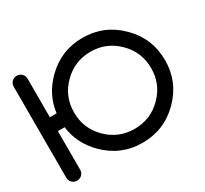

<svg xmlns="http://www.w3.org/2000/svg" viewBox="-155 -1010 1325 1239"><g transform="rotate(-30 508.0 -390.5)"><path d="M194.3 -442.4Q209.5 -570.3 306.2 -667Q420.4 -781.2 581.5 -781.2Q742.7 -781.2 857.4 -666.5Q915 -609.4 943.4 -541Q971.7 -472.7 972.2 -390.6Q972.2 -229 857.4 -114.3Q743.2 0 581.5 0Q420.4 0 306.2 -114.7Q209.5 -211.4 194.3 -338.9H144V-51.8Q144 -40.5 140.1 -31.2Q135.7 -21.5 128.9 -14.6Q122.1 -7.8 112.3 -3.9Q102.5 0 92.3 0Q81.1 0 71.8 -3.9Q62.5 -7.8 55.7 -14.6Q48.8 -21.5 44.4 -31.2Q40.5 -40.5 40.5 -51.8V-729.5Q40.5 -740.2 44.4 -750Q48.8 -759.8 55.7 -766.6Q62.5 -773.4 71.8 -777.3Q81.1 -781.2 92.3 -781.2Q102.5 -781.2 112.3 -777.3Q122.1 -773.4 128.9 -766.6Q135.7 -759.8 140.1 -750Q144 -740.2 144 -729.5V-442.4ZM378.4 -593.3Q294.4 -509.8 294.4 -390.6Q294.4 -271 378.4 -187.5Q462.4 -103.5 581.5 -103.5Q700.7 -103.5 784.7 -187.5Q868.7 -271 868.7 -390.6Q868.7 -509.8 784.7 -593.3Q700.2 -677.7 581.5 -677.7Q462.9 -677.7 378.4 -593.3Z"/></g></svg>

Font: Comfortaa
Style: Bold
Weight: 700
Designer: Johan Aakerlund
Foundry: Johan Aakerlund
Version: Version 2.001; ttfautohint (v1.4.1)